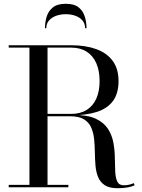

<svg xmlns="http://www.w3.org/2000/svg" viewBox="-20 -989 751 1014"><path d="M206 -380V-387.5H356Q404 -387.5 437.5 -408.2Q471 -429 488.5 -467.8Q506 -506.5 506 -561Q506 -615.5 488.5 -655.2Q471 -695 437.5 -716.2Q404 -737.5 356 -737.5H26V-750H356Q431.5 -750 487.8 -729.8Q544 -709.5 575 -667.8Q606 -626 606 -561Q606 -496 577 -456.2Q548 -416.5 492.2 -398.2Q436.5 -380 356 -380ZM26 0V-12.5H341V0ZM135.5 -6.5V-741.5H231V-6.5ZM601 5Q557.5 5 533.2 -11Q509 -27 498 -54.2Q487 -81.5 484.2 -115.2Q481.5 -149 481 -185Q480.5 -221 477 -254.8Q473.5 -288.5 461.5 -315.8Q449.5 -343 423.2 -359Q397 -375 351 -375H206V-382H371Q443 -382 485.8 -362Q528.5 -342 550 -308.8Q571.5 -275.5 578.8 -235.8Q586 -196 586.5 -156.5Q587 -117 588.5 -83.8Q590 -50.5 599.2 -30.5Q608.5 -10.5 634 -10.5Q650 -10.5 663 -13.8Q676 -17 686.5 -22L691 -10.5Q679 -4 655.5 0.5Q632 5 601 5ZM217.5 -840Q217.5 -870.5 226.2 -900.2Q235 -930 258.8 -949.5Q282.5 -969 327.5 -969Q372.5 -969 396 -949.5Q419.5 -930 428.2 -900.2Q437 -870.5 437 -840H429.5Q429.5 -864.5 415.2 -881Q401 -897.5 377.8 -905.8Q354.5 -914 327.5 -914Q300.5 -914 277 -905.8Q253.5 -897.5 239 -881Q224.5 -864.5 224.5 -840Z"/></svg>

Font: Bodoni Moda 18pt
Style: Regular
Weight: 400
Designer: Owen Earl
Foundry: indestructible type
Version: Version 2.005